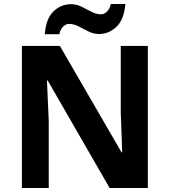

<svg xmlns="http://www.w3.org/2000/svg" viewBox="-20 -945 853 965"><path d="M723 0H531L220 -540H216Q218 -489 220.5 -438Q223 -387 225 -336V0H90V-714H281L591 -179H594Q593 -212 592 -245Q591 -278 589.5 -310.5Q588 -343 587 -376V-714H723ZM205 -773Q211 -851 248.5 -887.5Q286 -924 338 -924Q365 -924 390.5 -911Q416 -898 440.5 -885.5Q465 -873 488 -873Q503 -873 517 -886Q531 -899 537 -925H610Q604 -848 566 -811Q528 -774 477 -774Q451 -774 425.5 -786.5Q400 -799 375.5 -812Q351 -825 327 -825Q312 -825 298 -812Q284 -799 278 -773Z"/></svg>

Font: Noto Sans Adlam Unjoined
Style: Regular
Weight: 400
Designer: Mark Jamra, Neil Patel
Foundry: JamraPatel LLC
Version: Version 3.001